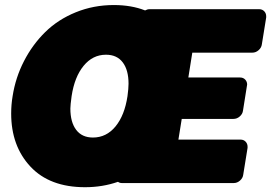

<svg xmlns="http://www.w3.org/2000/svg" viewBox="-20 -737 1092 773"><path d="M438.3 -716.7Q509.2 -716.7 564.2 -695Q573.3 -700 581.7 -700H1023.3Q1035.8 -700 1043.8 -691.7Q1051.7 -683.3 1051.7 -671.7V-666.7L1034.2 -558.3Q1032.5 -545 1021.2 -535Q1010 -525 995.8 -525H754.2L738.3 -425H946.7Q959.2 -425 967.1 -416.7Q975 -408.3 975 -396.7Q975 -395.8 974.6 -394.2Q974.2 -392.5 974.2 -391.7L958.3 -291.7Q956.7 -278.3 945.4 -268.3Q934.2 -258.3 920 -258.3H711.7L698.3 -175H948.3Q960.8 -175 968.8 -166.7Q976.7 -158.3 976.7 -146.7V-141.7L959.2 -33.3Q957.5 -20 946.2 -10Q935 0 920.8 0H470.8Q461.7 0 455 -5Q392.5 16.7 322.5 16.7Q180 16.7 102.5 -66.3Q25 -149.2 25 -280Q25 -315.8 30.8 -350Q42.5 -425 76.7 -491.2Q110.8 -557.5 162.1 -607.9Q213.3 -658.3 285 -687.5Q356.7 -716.7 438.3 -716.7ZM354.2 -183.3Q408.3 -183.3 445 -227.9Q481.7 -272.5 493.3 -350Q497.5 -380.8 497.5 -400Q497.5 -455 474.2 -485.8Q450.8 -516.7 406.7 -516.7Q353.3 -516.7 316.7 -472.1Q280 -427.5 268.3 -350Q263.3 -313.3 263.3 -300Q263.3 -245 286.7 -214.2Q310 -183.3 354.2 -183.3Z"/></svg>

Font: BoonTook Mon
Style: Italic
Weight: 400
Italic angle: -9°
Designer: Sungsit Sawaiwan
Foundry: FontUni
Version: Version 3.0